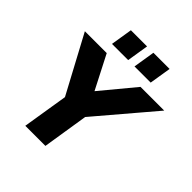

<svg xmlns="http://www.w3.org/2000/svg" viewBox="-243 -1081 1242 1242"><g transform="rotate(45 378.5 -460.0)"><path d="M191 0 249 -360 270 -259 31 -705H231L363 -448H327L540 -705H757L378 -259L432 -360L375 0ZM419 -771 443 -920H591L567 -771ZM213 -771 237 -920H385L361 -771Z"/></g></svg>

Font: Nunito Sans 12pt Black
Style: Italic
Weight: 900
Italic angle: -9°
Designer: Vernon Adams
Foundry: Vernon Adams
Version: Version 3.101;gftools[0.9.27]